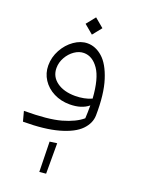

<svg xmlns="http://www.w3.org/2000/svg" viewBox="-172 -781 817 1097"><g transform="rotate(20 236.0 -232.5)"><path d="M226 -602 171 -648 215 -703 270 -657ZM406 -176Q405 -128 366 -88Q327 -48 242 -24Q157 0 26 0L10 -60Q156 -60 234 -82Q312 -104 354 -140Q356 -169 356 -219Q314 -184 242 -184Q189 -184 145.5 -206Q102 -228 77 -266.5Q52 -305 52 -352Q52 -402 76.5 -447Q101 -492 140.5 -519.5Q180 -547 221 -547Q270 -547 312.5 -509.5Q355 -472 381.5 -389Q408 -306 406 -176ZM355 -260Q347 -380 309.5 -434Q272 -488 220 -488Q191 -488 163.5 -469Q136 -450 118.5 -419Q101 -388 101 -354Q101 -302 143.5 -271Q186 -240 256 -240Q281 -240 307.5 -245Q334 -250 355 -260ZM208 55 252 49V234L212 238Z"/></g></svg>

Font: FiraGO Light
Style: Italic
Weight: 300
Italic angle: -8°
Designer: bBox Type GmbH
Foundry: bBox Type GmbH
Version: Version 1.001